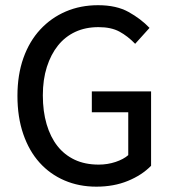

<svg xmlns="http://www.w3.org/2000/svg" viewBox="-20 -698 657 731"><path d="M46.4 -333Q46.4 -413.1 69.1 -477.1Q91.8 -541 133.3 -585.7Q174.8 -630.4 230.7 -654.3Q286.6 -678.2 353.5 -678.2Q423.3 -678.2 469.7 -652.3Q516.1 -626.5 549.3 -591.8L494.6 -531.2Q466.3 -560.5 434.8 -577.6Q403.3 -594.7 355 -594.7Q305.7 -594.7 266.8 -576.7Q228 -558.6 200.9 -524.9Q173.8 -491.2 158.4 -443.1Q143.1 -395 143.1 -335Q143.1 -273.9 157.5 -225.1Q171.9 -176.3 198.5 -142.3Q225.1 -108.4 264.4 -89.8Q303.7 -71.3 356 -71.3Q389.6 -71.3 420.2 -81.5Q450.7 -91.8 468.3 -107.4V-270.5H329.6V-350.1H555.2V-66.9Q520.5 -31.2 467 -9.3Q413.6 12.7 346.7 12.7Q280.8 12.7 225.6 -11Q170.4 -34.7 130.6 -78.9Q90.8 -123 68.6 -187.5Q46.4 -252 46.4 -333Z"/></svg>

Font: Pyidaungsu Numbers
Style: Regular
Weight: 400
Designer: Sun Tun
Foundry: MCF
Version: Version 1.083; ttfautohint (v1.8.2)